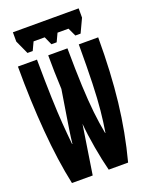

<svg xmlns="http://www.w3.org/2000/svg" viewBox="-165 -986 830 1070"><g transform="rotate(-20 250.0 -451.0)"><path d="M117 -766 140 -815H206L228 -766H259L282 -815H347L370 -766H401L439 -847V-902H49V-847L86 -766ZM194 0 239 -290Q244 -227 258.5 -144Q273 -61 289 0H404Q447 -163 466.5 -333.5Q486 -504 486 -713H371Q371 -574 368 -482Q365 -390 358.5 -325Q352 -260 342 -199H340Q328 -262 320.5 -330.5Q313 -399 309 -490.5Q305 -582 304 -714H190Q190 -618 195 -513L170 -357Q164 -320 158 -281Q152 -242 148 -204H146Q140 -262 135 -328.5Q130 -395 127 -487Q124 -579 123 -713H10Q10 -510 25 -327Q40 -144 71 0Z"/></g></svg>

Font: Noto Sans Mono UI Condensed ExtraBold
Style: Regular
Weight: 800
Width: 3
Designer: Monotype Design team
Foundry: Monotype Imaging Inc.
Version: 1.000